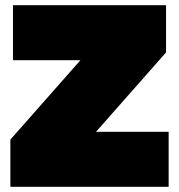

<svg xmlns="http://www.w3.org/2000/svg" viewBox="-20 -720 690 740"><path d="M20 0V-182L290 -488H30V-700H620V-518L350 -212H630V0Z"/></svg>

Font: Golos Text Black
Style: Regular
Weight: 900
Designer: A.Korolkova, Vitaly Kuzmin
Foundry: ParaType Ltd
Version: Version 2.004